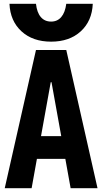

<svg xmlns="http://www.w3.org/2000/svg" viewBox="-20 -994 540 1014"><path d="M5 0 170 -730H330L495 0H353L252 -560H248L147 0ZM110 -155V-275H390V-155ZM250 -774Q153 -774 93.5 -828.5Q34 -883 30 -974H170Q175 -928 195.5 -904Q216 -880 250 -880Q283 -880 303.5 -904Q324 -928 330 -974H470Q466 -883 406.5 -828.5Q347 -774 250 -774Z"/></svg>

Font: M PLUS 1 Code
Style: Bold
Weight: 700
Designer: Coji Morishita
Foundry: UNDERFOREST DESIGN
Version: Version 1.002